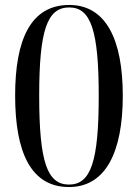

<svg xmlns="http://www.w3.org/2000/svg" viewBox="-20 -744 556 774"><path d="M258 10C405 10 475 -129 475 -358C475 -585 407 -724 259 -724C103 -724 41 -583 41 -359C41 -131 104 10 258 10ZM258 0C170 0 138 -92 138 -358C138 -622 170 -714 259 -714C346 -714 378 -622 378 -358C378 -92 346 0 258 0Z"/></svg>

Font: Noto Serif Display SemiCondensed
Style: Regular
Weight: 400
Width: 4
Designer: Monotype Design Team
Foundry: Monotype Imaging Inc.
Version: Version 2.009